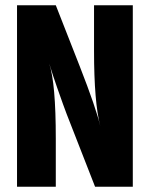

<svg xmlns="http://www.w3.org/2000/svg" viewBox="-20 -713 572 733"><path d="M339 -693H487V0H343L250 -238Q234 -278 220.5 -315.5Q207 -353 198 -379Q189 -405 182.5 -424.5Q176 -444 172.5 -456Q169 -468 168 -470Q193 -395 193 -184V0H45V-693H193L284 -461Q347 -300 363 -231Q339 -322 339 -519Z"/></svg>

Font: Khand Black
Style: Regular
Weight: 900
Designer: Sanchit Sawaria and Jyotish Sonowal (Devanagari), Satya Rajpurohit (Latin)
Foundry: Indian Type Foundry
Version: Version 2.000;PS 1.0;hotconv 1.0.79;makeotf.lib2.5.61930